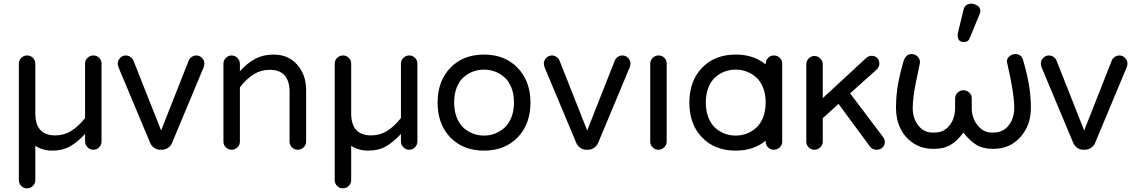

<svg xmlns="http://www.w3.org/2000/svg" viewBox="-20 -821 6265 1059"><path d="M540 -470.2V-41Q540 -22.5 526.9 -8.8Q513.7 4.9 495.1 4.9Q476.6 4.9 462.9 -8.8Q449.2 -22.5 449.2 -41V-82Q405.3 -35.2 364.7 -12.7Q324.2 9.8 268.1 9.8Q214.8 9.8 174.8 -17.1V172.9Q174.8 191.4 161.1 204.6Q147.5 217.8 128.9 217.8Q110.4 217.8 97.2 204.6Q84 191.4 84 172.9V-470.2Q84 -488.8 97.7 -502Q111.3 -515.1 129.9 -515.1Q148.4 -515.1 161.6 -502Q174.8 -488.8 174.8 -470.2V-195.8Q174.8 -74.2 285.2 -74.2Q333 -74.2 372.6 -98.6Q412.1 -123 449.2 -169.9V-470.2Q449.2 -488.8 462.9 -502Q476.6 -515.1 495.1 -515.1Q513.7 -515.1 526.9 -502Q540 -488.8 540 -470.2Z M1107.4 -469.2Q1107.4 -461.4 1102.5 -448.2L928.7 -32.2Q921.9 -16.1 906.5 -5.6Q891.1 4.9 873.5 4.9H863.3Q845.7 4.9 830.6 -5.6Q815.4 -16.1 808.6 -32.2L634.3 -448.2Q629.4 -461.4 629.4 -469.2Q629.4 -487.8 642.6 -501.5Q655.8 -515.1 674.3 -515.1Q687 -515.1 698.5 -507.6Q710 -500 715.3 -488.8L868.7 -101.1L1021.5 -488.8Q1026.9 -500 1038.3 -507.6Q1049.8 -515.1 1062.5 -515.1Q1081.1 -515.1 1094.2 -501.5Q1107.4 -487.8 1107.4 -469.2Z M1668.5 -324.2V-40Q1668.5 -21.5 1654.8 -8.3Q1641.1 4.9 1622.1 4.9Q1603.5 4.9 1590.3 -8.3Q1577.1 -21.5 1577.1 -40V-314Q1577.1 -436 1467.3 -436Q1419.4 -436 1380.1 -411.6Q1340.8 -387.2 1303.2 -339.8V-40Q1303.2 -21.5 1289.6 -8.3Q1275.9 4.9 1257.3 4.9Q1238.8 4.9 1225.6 -8.3Q1212.4 -21.5 1212.4 -40V-469.2Q1212.4 -487.8 1225.6 -501.5Q1238.8 -515.1 1257.3 -515.1Q1275.9 -515.1 1289.6 -501.5Q1303.2 -487.8 1303.2 -469.2V-428.2Q1344.2 -473.6 1388.2 -496.8Q1432.1 -520 1489.3 -520Q1570.3 -520 1619.4 -464.1Q1668.5 -408.2 1668.5 -324.2Z M2282.2 -470.2V-41Q2282.2 -22.5 2269 -8.8Q2255.9 4.9 2237.3 4.9Q2218.8 4.9 2205.1 -8.8Q2191.4 -22.5 2191.4 -41V-82Q2147.5 -35.2 2106.9 -12.7Q2066.4 9.8 2010.3 9.8Q1957 9.8 1917 -17.1V172.9Q1917 191.4 1903.3 204.6Q1889.6 217.8 1871.1 217.8Q1852.5 217.8 1839.4 204.6Q1826.2 191.4 1826.2 172.9V-470.2Q1826.2 -488.8 1839.8 -502Q1853.5 -515.1 1872.1 -515.1Q1890.6 -515.1 1903.8 -502Q1917 -488.8 1917 -470.2V-195.8Q1917 -74.2 2027.3 -74.2Q2075.2 -74.2 2114.7 -98.6Q2154.3 -123 2191.4 -169.9V-470.2Q2191.4 -488.8 2205.1 -502Q2218.8 -515.1 2237.3 -515.1Q2255.9 -515.1 2269 -502Q2282.2 -488.8 2282.2 -470.2Z M2649.9 9.8Q2534.2 9.8 2463.9 -63Q2393.6 -135.7 2393.6 -254.9Q2393.6 -374 2463.9 -447Q2534.2 -520 2649.9 -520Q2764.6 -520 2835.2 -446.8Q2905.8 -373.5 2905.8 -254.9Q2905.8 -136.2 2835.2 -63.2Q2764.6 9.8 2649.9 9.8ZM2649.9 -437Q2617.7 -437 2588.9 -426.3Q2560.1 -415.5 2536.4 -394.3Q2512.7 -373 2498.8 -337.4Q2484.9 -301.8 2484.9 -255.9Q2484.9 -210 2498.8 -174.1Q2512.7 -138.2 2536.4 -116.7Q2560.1 -95.2 2588.9 -84.2Q2617.7 -73.2 2649.9 -73.2Q2681.2 -73.2 2710 -84.2Q2738.8 -95.2 2762.7 -116.7Q2786.6 -138.2 2800.8 -174.1Q2814.9 -210 2814.9 -255.9Q2814.9 -301.8 2800.8 -337.4Q2786.6 -373 2762.7 -394.3Q2738.8 -415.5 2710 -426.3Q2681.2 -437 2649.9 -437Z M3457.5 -469.2Q3457.5 -461.4 3452.6 -448.2L3278.8 -32.2Q3272 -16.1 3256.6 -5.6Q3241.2 4.9 3223.6 4.9H3213.4Q3195.8 4.9 3180.7 -5.6Q3165.5 -16.1 3158.7 -32.2L2984.4 -448.2Q2979.5 -461.4 2979.5 -469.2Q2979.5 -487.8 2992.7 -501.5Q3005.9 -515.1 3024.4 -515.1Q3037.1 -515.1 3048.6 -507.6Q3060.1 -500 3065.4 -488.8L3218.8 -101.1L3371.6 -488.8Q3377 -500 3388.4 -507.6Q3399.9 -515.1 3412.6 -515.1Q3431.2 -515.1 3444.3 -501.5Q3457.5 -487.8 3457.5 -469.2Z M3657.2 -469.2V-40Q3657.2 -21.5 3643.6 -8.3Q3629.9 4.9 3611.3 4.9Q3592.8 4.9 3579.6 -8.3Q3566.4 -21.5 3566.4 -40V-469.2Q3566.4 -487.8 3579.6 -501.5Q3592.8 -515.1 3611.3 -515.1Q3631.3 -515.1 3644.3 -502.2Q3657.2 -489.3 3657.2 -469.2Z M4248 -515.1Q4268.1 -515.1 4281.2 -502.2Q4294.4 -489.3 4294.4 -469.2V-40Q4294.4 -21.5 4280.8 -8.3Q4267.1 4.9 4248 4.9Q4229.5 4.9 4216.3 -8.3Q4203.1 -21.5 4203.1 -40V-44.9Q4136.2 9.8 4038.1 9.8Q3921.9 9.8 3852.1 -63Q3782.2 -135.7 3782.2 -254.9Q3782.2 -374 3852.1 -447Q3921.9 -520 4038.1 -520Q4137.2 -520 4203.1 -465.8V-469.2Q4203.1 -487.8 4216.3 -501.5Q4229.5 -515.1 4248 -515.1ZM4038.1 -73.2Q4069.3 -73.2 4098.1 -84Q4127 -94.7 4150.9 -116.2Q4174.8 -137.7 4189 -173.8Q4203.1 -210 4203.1 -255.9Q4203.1 -301.8 4189 -337.4Q4174.8 -373 4150.9 -394.3Q4127 -415.5 4098.1 -426.3Q4069.3 -437 4038.1 -437Q4005.9 -437 3977.1 -426.3Q3948.2 -415.5 3924.6 -394.3Q3900.9 -373 3887 -337.4Q3873 -301.8 3873 -255.9Q3873 -209.5 3887 -173.6Q3900.9 -137.7 3924.6 -116.2Q3948.2 -94.7 3977.1 -84Q4005.9 -73.2 4038.1 -73.2Z M4860.4 -39.1Q4860.4 -19 4847.4 -7.1Q4834.5 4.9 4814 4.9Q4791 4.9 4777.3 -14.2L4605 -248L4518.1 -168.9V-40Q4518.1 -21.5 4504.4 -8.3Q4490.7 4.9 4472.2 4.9Q4453.6 4.9 4440.4 -8.3Q4427.2 -21.5 4427.2 -40V-465.8Q4427.2 -484.9 4440.4 -498.5Q4453.6 -512.2 4472.2 -512.2Q4490.7 -512.2 4504.4 -498.3Q4518.1 -484.4 4518.1 -465.8V-279.8L4756.3 -500Q4771 -513.2 4786.1 -513.2Q4808.1 -513.2 4819.1 -500.7Q4830.1 -488.3 4830.1 -469.2Q4830.1 -452.1 4813 -435.1L4668.9 -306.2L4850.1 -65.9Q4860.4 -52.7 4860.4 -39.1Z M5626 -478Q5626.5 -477.1 5633.1 -453.6Q5639.6 -430.2 5643.8 -411.1Q5647.9 -392.1 5653.8 -361.6Q5659.7 -331.1 5662.8 -296.4Q5666 -261.7 5666 -226.1Q5666 -129.9 5608.2 -64.9Q5550.3 0 5459 0H5454.1Q5401.9 0 5365.2 -22.2Q5328.6 -44.4 5293.9 -89.8Q5261.2 -44.9 5223.9 -22.5Q5186.5 0 5132.8 0H5127.9Q5066.9 0 5019.5 -30Q4972.2 -60.1 4947 -111.3Q4921.9 -162.6 4921.9 -226.1Q4921.9 -261.7 4925.3 -298.1Q4928.7 -334.5 4934.6 -364.5Q4940.4 -394.5 4945.6 -416Q4950.7 -437.5 4956.1 -456.8Q4961.4 -476.1 4961.9 -478Q4975.1 -522.9 5007.8 -522.9Q5026.9 -522.9 5040.5 -509.8Q5054.2 -496.6 5054.2 -477.1V-475.1L5034.2 -378.9Q5014.2 -284.2 5014.2 -226.1Q5014.2 -167.5 5045.9 -127.7Q5077.6 -87.9 5127.9 -89.8Q5183.6 -87.9 5215.8 -127.4Q5248 -167 5248 -226.1V-277.8Q5248 -296.4 5261.7 -309.8Q5275.4 -323.2 5293.9 -323.2Q5313 -323.2 5326.4 -310.3Q5339.8 -297.4 5339.8 -278.8V-277.8V-276.9V-274.9V-226.1V-223.1Q5339.8 -169.9 5372.8 -128.9Q5405.8 -87.9 5454.1 -89.8Q5509.8 -87.9 5542 -127.4Q5574.2 -167 5574.2 -226.1Q5574.2 -305.7 5534.2 -478Q5531.2 -495.1 5546.1 -509Q5561 -522.9 5580.1 -522.9Q5599.1 -522.9 5610.1 -512.5Q5621.1 -502 5626 -478ZM5387.2 -759.8Q5387.2 -749.5 5382.8 -742.2L5328.1 -609.9Q5320.3 -588.9 5295.9 -588.9Q5293 -588.9 5283.2 -590.8Q5262.2 -598.1 5262.2 -625Q5262.2 -635.3 5263.2 -638.2L5294.9 -769Q5298.3 -784.2 5309.8 -792.5Q5321.3 -800.8 5336.9 -800.8Q5345.2 -800.8 5354 -797.9Q5387.2 -787.1 5387.2 -759.8Z M6198.7 -469.2Q6198.7 -461.4 6193.8 -448.2L6020 -32.2Q6013.2 -16.1 5997.8 -5.6Q5982.4 4.9 5964.8 4.9H5954.6Q5937 4.9 5921.9 -5.6Q5906.7 -16.1 5899.9 -32.2L5725.6 -448.2Q5720.7 -461.4 5720.7 -469.2Q5720.7 -487.8 5733.9 -501.5Q5747.1 -515.1 5765.6 -515.1Q5778.3 -515.1 5789.8 -507.6Q5801.3 -500 5806.6 -488.8L5960 -101.1L6112.8 -488.8Q6118.2 -500 6129.6 -507.6Q6141.1 -515.1 6153.8 -515.1Q6172.4 -515.1 6185.5 -501.5Q6198.7 -487.8 6198.7 -469.2Z"/></svg>

Font: Aka-Acid-Varela
Style: Regular
Weight: 400
Designer: Joe Prince, Avraham Cornfeld, Cyberella
Foundry: Joe Prince, Avraham Cornfeld, Cyberella
Version: Version 2.000; ttfautohint (v1.5.33-1714) -l 8 -r 50 -G 200 